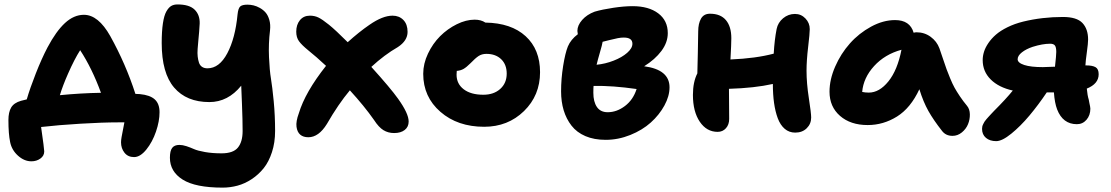

<svg xmlns="http://www.w3.org/2000/svg" viewBox="-20 -588 5029 869"><path d="M527.8 56.2Q527.8 46.4 530.3 32.2Q532.7 18.1 536.9 -2.4Q541 -22.9 543 -34.2H516.1Q445.3 -34.2 344 -28.1Q242.7 -22 166 -13.2Q180.2 85.9 180.2 97.2Q180.2 117.2 162.8 129.6Q145.5 142.1 122.1 142.1Q89.8 142.1 61.5 116.7Q33.2 91.3 25.9 55.2Q18.1 18.1 18.1 -44.9Q18.1 -80.1 30.5 -101.3Q43 -122.6 75.2 -131.8Q88.9 -135.7 101.1 -138.2Q115.7 -188.5 142.1 -255.6Q168.5 -322.8 194.8 -373Q233.9 -446.8 274.2 -483.9Q314.5 -521 359.9 -521Q424.8 -521 479 -424.8Q549.3 -298.3 592.8 -163.1Q596.2 -163.1 602.8 -162.6Q609.4 -162.1 612.8 -162.1Q659.2 -157.7 680.7 -137.9Q702.1 -118.2 702.1 -80.1Q702.1 -39.6 686 7.6Q669.9 54.7 642.3 88.9Q614.7 123 586.9 123Q559.1 123 543.5 103.3Q527.8 83.5 527.8 56.2ZM288.1 -254.9Q263.7 -199.7 251 -157.2Q345.7 -166.5 437 -168Q396.5 -278.8 342.8 -360.8Q316.9 -320.3 288.1 -254.9Z M987.8 261.2Q864.7 261.2 806.9 224.9Q749 188.5 749 126Q749 94.7 759.3 81.3Q769.5 67.9 792 67.9Q806.6 67.9 824.2 73.7Q841.8 79.6 858.2 86.9Q874.5 94.2 907.7 100.1Q940.9 106 982.9 106Q1035.6 106 1056.9 79.8Q1078.1 53.7 1078.1 4.9Q1078.1 -43 1075.2 -116.2Q1072.3 -189.5 1071.8 -200.2Q1011.7 -126 927.7 -126Q824.2 -126 768.1 -191.7Q711.9 -257.3 711.9 -393.1Q711.9 -446.3 717.3 -482.2Q722.7 -518.1 732.9 -536.1Q743.2 -554.2 754.9 -561Q766.6 -567.9 783.2 -567.9Q836.9 -567.9 860.8 -544.4Q884.8 -521 883.8 -481.9Q883.3 -466.3 881.3 -444.1Q879.4 -421.9 877.7 -404.3Q876 -386.7 874.5 -366.7Q873 -346.7 874.8 -331.8Q876.5 -316.9 880.6 -304.4Q884.8 -292 894.5 -285.4Q904.3 -278.8 918.9 -278.8Q972.7 -278.8 1008.8 -346.9Q1044.9 -415 1055.2 -522.9Q1058.1 -550.3 1067.1 -558.6Q1076.2 -566.9 1100.1 -566.9Q1113.3 -566.9 1127.2 -563.7Q1141.1 -560.5 1156 -552.2Q1170.9 -543.9 1181.9 -531.5Q1192.9 -519 1199 -497.8Q1205.1 -476.6 1202.1 -450.2Q1194.8 -390.1 1197.5 -329.6Q1200.2 -269 1206.3 -232.4Q1212.4 -195.8 1218.8 -130.4Q1225.1 -64.9 1225.1 4.9Q1225.1 57.1 1210.9 100.6Q1196.8 144 1173.6 173.1Q1150.4 202.1 1119.4 222.7Q1088.4 243.2 1055.2 252.2Q1022 261.2 987.8 261.2Z M1375.5 33.2Q1352.5 33.2 1338.9 21.5Q1325.2 9.8 1322 -14.2Q1318.8 -38.1 1332.5 -75.2Q1361.3 -170.9 1455.6 -290Q1411.6 -331.1 1374.5 -360.8Q1345.7 -384.3 1333.3 -401.4Q1320.8 -418.5 1320.8 -444.8Q1320.8 -476.1 1337.4 -496.6Q1354 -517.1 1382.8 -517.1Q1403.8 -517.1 1421.1 -508.8Q1438.5 -500.5 1468.8 -476.1Q1499 -451.7 1553.7 -397Q1605.5 -443.8 1652.8 -476.1Q1711.9 -517.1 1756.8 -517.1Q1786.6 -517.1 1805.7 -497.6Q1824.7 -478 1824.7 -443.8Q1824.7 -403.8 1780.8 -375Q1719.7 -339.8 1660.6 -285.2Q1747.6 -189 1781.7 -141.1Q1829.6 -74.2 1829.6 -38.1Q1829.6 -13.7 1811.8 0.2Q1793.9 14.2 1763.7 14.2Q1736.8 14.2 1715.6 1.2Q1694.3 -11.7 1672.9 -44.9Q1628.4 -108.4 1563.5 -179.2Q1511.2 -116.7 1459.5 -26.9Q1422.4 33.2 1375.5 33.2Z M2171.4 -14.2Q2051.3 -14.2 1973.4 -81.8Q1895.5 -149.4 1895.5 -253.9Q1895.5 -299.8 1917 -345.2Q1938.5 -390.6 1971.9 -424.1Q2005.4 -457.5 2047.4 -478.3Q2089.4 -499 2128.4 -499Q2157.2 -499 2176.8 -485.8Q2293.9 -483.9 2359.1 -424.1Q2424.3 -364.3 2424.3 -261.2Q2424.3 -156.2 2351.6 -85.2Q2278.8 -14.2 2171.4 -14.2ZM2046.4 -250Q2046.4 -208.5 2078.9 -183.8Q2111.3 -159.2 2167.5 -159.2Q2214.8 -159.2 2244.1 -185.5Q2273.4 -211.9 2273.4 -254.9Q2273.4 -295.9 2248.3 -320.1Q2223.1 -344.2 2181.6 -344.2Q2161.1 -344.2 2146.2 -334.5Q2131.3 -324.7 2109.4 -301.8Q2091.3 -283.7 2078.1 -276.1Q2064.9 -268.6 2047.4 -267.1Q2046.4 -261.2 2046.4 -250Z M2721.2 44.9Q2668.9 44.9 2629.6 28.1Q2590.3 11.2 2566.7 -19.3Q2543 -49.8 2531.2 -88.9Q2519.5 -127.9 2519.5 -174.8Q2519.5 -231.4 2528.8 -289.6Q2538.1 -347.7 2550.3 -377.9Q2563.5 -409.2 2595.2 -433.1Q2593.3 -442.9 2593.3 -448.2Q2593.3 -473.1 2614.7 -497.6Q2636.2 -522 2671.4 -535.2Q2706.5 -545.4 2755.6 -552.7Q2804.7 -560.1 2843.3 -560.1Q2916 -560.1 2959.2 -527.6Q3002.4 -495.1 3002.4 -438Q3002.4 -396 2973.6 -357.4Q2944.8 -318.8 2895.5 -288.1Q3010.3 -272.9 3010.3 -192.9Q3010.3 -152.8 2987.1 -110.4Q2963.9 -67.9 2925.5 -33.4Q2887.2 1 2832.8 22.9Q2778.3 44.9 2721.2 44.9ZM2803.2 -418Q2790.5 -418 2776.4 -415.3Q2762.2 -412.6 2738.8 -406.7Q2715.3 -400.9 2707.5 -398.9Q2705.6 -385.7 2695.3 -350.8Q2685.1 -315.9 2680.2 -294.9Q2719.7 -298.8 2757.3 -313.5Q2794.9 -328.1 2818.6 -348.9Q2842.3 -369.6 2842.3 -390.1Q2842.3 -418 2803.2 -418ZM2665.5 -168Q2665.5 -127.4 2681.6 -103.8Q2697.8 -80.1 2730.5 -80.1Q2771.5 -80.1 2808.6 -108.2Q2845.7 -136.2 2861.3 -185.1Q2752.4 -200.7 2666.5 -199.2Q2665.5 -189.5 2665.5 -168Z M3228 8.8Q3178.2 8.8 3147.2 -37.1Q3116.2 -83 3116.2 -158.2Q3116.2 -216.8 3136.2 -255.9Q3136.7 -280.8 3138.4 -347.2Q3140.1 -413.6 3140.1 -445.8Q3140.1 -481.4 3152.8 -503.7Q3165.5 -525.9 3193.4 -525.9Q3241.2 -525.9 3265.6 -496.8Q3290 -467.8 3290 -415Q3290 -389.2 3286.1 -318.8Q3401.4 -323.7 3481.9 -345.2Q3485.4 -408.2 3495.1 -457Q3501 -485.8 3524.4 -505.4Q3547.9 -524.9 3578.1 -524.9Q3606 -524.9 3625.5 -504.4Q3645 -483.9 3645 -456.1Q3645 -437 3637.7 -375.5Q3630.4 -314 3630.4 -268.1Q3630.4 -211.4 3640.9 -143.6Q3651.4 -75.7 3651.4 -56.2Q3651.4 -27.3 3631.3 -7.6Q3611.3 12.2 3579.1 12.2Q3551.8 12.2 3531.7 -4.9Q3511.7 -22 3500.2 -52.7Q3488.8 -83.5 3483.4 -122.1Q3478 -160.6 3478 -208Q3395.5 -189.5 3279.3 -186Q3279.3 -165.5 3279.8 -120.6Q3280.3 -75.7 3280.3 -49.8Q3280.3 -23.9 3265.6 -7.6Q3251 8.8 3228 8.8Z M3907.2 -22Q3829.6 -22 3782 -63.5Q3734.4 -105 3734.4 -172.9Q3734.4 -228 3760 -286.6Q3785.6 -345.2 3826.7 -391.4Q3867.7 -437.5 3922.4 -467.3Q3977.1 -497.1 4031.2 -497.1Q4098.6 -497.1 4115.2 -439.9Q4123 -441.9 4127.9 -441.9Q4164.1 -441.9 4192.1 -421.4Q4220.2 -400.9 4231.9 -369.1Q4237.3 -353.5 4248.3 -321Q4259.3 -288.6 4264.4 -274.2Q4269.5 -259.8 4280.3 -233.9Q4291 -208 4300.3 -191.2Q4309.6 -174.3 4324.5 -152.1Q4339.4 -129.9 4356.9 -108.9Q4369.1 -94.2 4369.6 -70.8Q4370.1 -47.4 4361.3 -25.9Q4352.5 -4.4 4333.5 11.2Q4314.5 26.9 4291 26.9Q4260.3 26.9 4243.2 3.9Q4205.6 -43.9 4182.1 -85.4Q4158.7 -127 4141.1 -184.1Q4101.6 -99.1 4039.8 -60.5Q3978 -22 3907.2 -22ZM3912.1 -168.9Q3960 -168.9 4001 -219.7Q4042 -270.5 4060.1 -362.8Q3984.9 -342.3 3936.3 -289.1Q3887.7 -235.8 3882.3 -171.9Q3895.5 -168.9 3912.1 -168.9Z M4488.8 50.8Q4460 50.8 4442.4 35.9Q4424.8 21 4424.8 -4.9Q4424.8 -10.7 4426 -15.9Q4427.2 -21 4430.4 -27.1Q4433.6 -33.2 4436 -37.4Q4438.5 -41.5 4444.8 -48.8Q4451.2 -56.2 4454.6 -59.8Q4458 -63.5 4466.6 -72.8Q4475.1 -82 4479 -85.9Q4534.2 -141.1 4564 -178.2Q4500 -192.4 4463.9 -228.5Q4427.7 -264.6 4427.7 -315.9Q4427.7 -334.5 4433.6 -353.5Q4439.5 -372.6 4453.4 -393.1Q4467.3 -413.6 4487.8 -431.4Q4508.3 -449.2 4540 -464.8Q4571.8 -480.5 4610.8 -490.2Q4696.8 -511.2 4791 -511.2Q4853.5 -511.2 4879.2 -483.9Q4904.8 -456.5 4904.8 -409.2Q4904.8 -392.6 4899.2 -352.3Q4893.6 -312 4892.6 -292H4896Q4924.3 -292 4938.5 -283.9Q4952.6 -275.9 4952.6 -252Q4952.6 -208.5 4898.9 -187Q4901.9 -154.8 4907.7 -137.2Q4908.7 -130.9 4910.6 -121.6Q4912.6 -112.3 4913.8 -106.2Q4915 -100.1 4915 -96.2Q4915 -66.4 4897.7 -46.1Q4880.4 -25.9 4854 -25.9Q4790.5 -25.9 4764.6 -92.8Q4753.4 -122.1 4750 -169.9H4717.8Q4679.7 -113.3 4639.2 -64.9Q4598.6 -16.6 4557.1 17.1Q4515.6 50.8 4488.8 50.8ZM4699.7 -284.2Q4714.8 -284.2 4754.9 -286.1Q4760.7 -337.9 4760.7 -353Q4760.7 -374 4754.6 -382.1Q4748.5 -390.1 4732.9 -390.1Q4698.7 -390.1 4653.8 -376Q4624.5 -366.2 4605.2 -351.1Q4585.9 -335.9 4585.9 -319.8Q4585.9 -303.7 4615.7 -293.9Q4645.5 -284.2 4699.7 -284.2Z"/></svg>

Font: Shantell Sans Irregular
Style: Bold
Weight: 700
Designer: Stephen Nixon, Anya Danilova, Shantell Martin
Foundry: Arrow Type
Version: Version 1.006;[9816181b4]